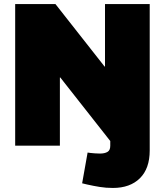

<svg xmlns="http://www.w3.org/2000/svg" viewBox="-20 -720 815 949"><path d="M55 0V-700H254L497 -391H499V-700H720V24Q720 113 671.5 161Q623 209 538 209Q504 209 473 204Q442 199 411 192L386 186L413 34L427 36Q437 37 449 38Q461 39 474 39Q497 39 511 31Q525 23 525 1V-23L278 -337H276V0Z"/></svg>

Font: REM Black
Style: Regular
Weight: 900
Designer: Octavio Pardo
Foundry: Ashler Design
Version: Version 1.005;gftools[0.9.28]